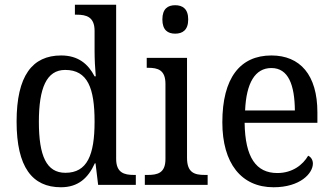

<svg xmlns="http://www.w3.org/2000/svg" viewBox="-20 -780 1405 810"><path d="M237 10C310 10 352 -29 380 -91H383L394 0H553V-42H545C504 -42 470 -51 470 -110V-760H296V-718H304C344 -718 379 -709 379 -650V-566C379 -532 381 -490 384 -458H379C352 -510 310 -546 238 -546C116 -546 50 -460 50 -267C50 -75 116 10 237 10ZM256 -51C176 -51 144 -122 144 -266C144 -408 176 -485 255 -485C350 -485 379 -408 379 -267C379 -126 348 -51 256 -51Z M719 -638C750 -638 774 -653 774 -698C774 -743 750 -758 719 -758C688 -758 665 -743 665 -698C665 -653 688 -638 719 -638ZM591 0H856V-42H844C801 -42 769 -51 769 -114V-536H599V-494H605C646 -494 678 -485 678 -426V-109C678 -50 645 -42 603 -42H591Z M1134 10C1247 10 1300 -49 1300 -90C1300 -107 1290 -119 1280 -123C1258 -85 1214 -50 1150 -50C1061 -50 1014 -115 1012 -262H1319V-306C1319 -464 1246 -546 1125 -546C993 -546 918 -451 918 -264C918 -91 998 10 1134 10ZM1224 -314H1014C1019 -430 1056 -493 1125 -493C1197 -493 1223 -421 1224 -314Z"/></svg>

Font: Noto Serif Ethiopic SmCn
Style: Regular
Weight: 400
Width: 4
Designer: Monotype Design Team
Foundry: Monotype Imaging Inc.
Version: Version 2.102